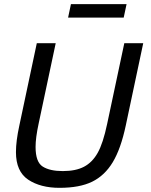

<svg xmlns="http://www.w3.org/2000/svg" viewBox="-20 -882 719 917"><path d="M264.2 15.1Q173.3 15.1 114.7 -23.9Q56.2 -63 56.2 -155.3Q56.2 -208.5 72.3 -282.2L155.8 -675.8H246.1L164.6 -292Q149.9 -224.1 149.9 -180.2Q149.9 -107.9 184.1 -86.4Q218.3 -64.9 279.8 -64.9Q341.8 -64.9 381.3 -85.7Q420.9 -106.4 446.5 -151.9Q472.2 -197.3 491.7 -290L573.7 -675.8H664.1L580.6 -282.2Q557.1 -171.4 518.6 -107.4Q480 -43.5 420.2 -14.2Q360.4 15.1 264.2 15.1ZM570.8 -797.9H305.2L318.8 -862.3H584.5Z"/></svg>

Font: Cadman
Style: Italic
Weight: 400
Italic angle: -12°
Designer: Paul James MIller
Foundry: High-Logic / Made with FontCreator
Version: Version 2.114;March 28, 2021;FontCreator 13.0.0.2683 64-bit